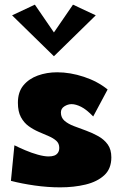

<svg xmlns="http://www.w3.org/2000/svg" viewBox="-20 -785 526 826"><path d="M239 21Q185 21 129 13Q73 5 27 -7L42 -160Q62 -150 89 -138.5Q116 -127 143 -119.5Q170 -112 189 -112Q203 -112 213 -115.5Q223 -119 229 -127.5Q235 -136 235 -149Q235 -168 222 -179.5Q209 -191 189 -199.5Q169 -208 146 -218Q123 -228 103 -242.5Q83 -257 70 -281Q57 -305 57 -343Q57 -389 80.5 -417.5Q104 -446 142.5 -460Q181 -474 226 -474Q282 -474 341 -454.5Q400 -435 443 -400L381 -284Q352 -314 329 -325.5Q306 -337 288 -337Q272 -337 257 -327.5Q242 -318 242 -301Q242 -279 257.5 -265.5Q273 -252 298 -242.5Q323 -233 350.5 -223Q378 -213 403 -199Q428 -185 443.5 -163.5Q459 -142 459 -108Q459 -59 428.5 -31Q398 -3 348 9Q298 21 239 21ZM130 -765 226 -625 212 -543 32 -719ZM294 -765 392 -719 212 -543 198 -625Z"/></svg>

Font: Marhey Light
Style: Regular
Weight: 300
Designer: Nur Syamsi & Bustanul Arifin
Foundry: Namelatype
Version: Version 1.000